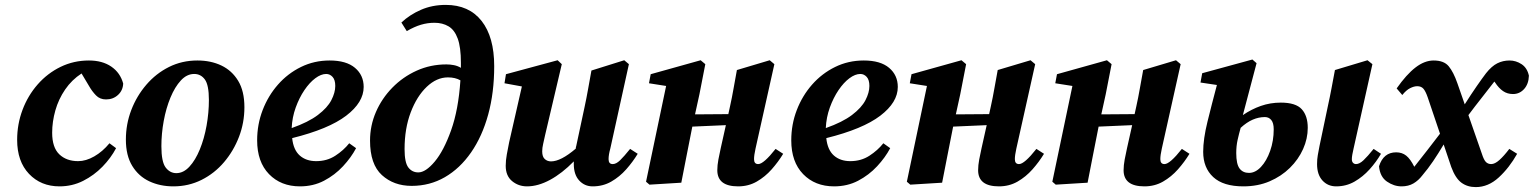

<svg xmlns="http://www.w3.org/2000/svg" viewBox="-20 -746 6263 784"><path d="M223 15Q147 15 98.5 -36Q50 -87 50 -175Q50 -239 72 -297.5Q94 -356 134 -401.5Q174 -447 227.5 -473Q281 -499 343 -499Q398 -499 434.5 -474Q471 -449 483 -405Q482 -377 462 -358.5Q442 -340 413 -340Q388 -340 372 -356.5Q356 -373 344 -394L313 -446Q273 -420 246 -380.5Q219 -341 206 -295Q193 -249 193 -204Q193 -144 222 -116Q251 -88 299 -88Q331 -88 365 -107.5Q399 -127 427 -161L454 -141Q433 -101 398.5 -65.5Q364 -30 319.5 -7.5Q275 15 223 15Z M688 15Q634 15 590 -5.5Q546 -26 520 -68.5Q494 -111 494 -176Q494 -239 516 -296.5Q538 -354 577.5 -400Q617 -446 670 -472.5Q723 -499 786 -499Q841 -499 884 -478.5Q927 -458 952.5 -416Q978 -374 978 -308Q978 -245 956 -187.5Q934 -130 895 -84Q856 -38 803 -11.5Q750 15 688 15ZM700 -39Q729 -39 753.5 -65.5Q778 -92 796 -136Q814 -180 823.5 -233Q833 -286 833 -338Q833 -399 816.5 -421.5Q800 -444 773 -444Q743 -444 718.5 -417.5Q694 -391 676 -347.5Q658 -304 648.5 -252Q639 -200 639 -149Q639 -85 656.5 -62Q674 -39 700 -39Z M1312 -444Q1291 -444 1267.5 -426.5Q1244 -409 1223 -378Q1202 -347 1187.5 -307Q1173 -267 1171 -223Q1239 -247 1278 -276.5Q1317 -306 1333 -337Q1349 -368 1349 -395Q1349 -420 1338 -432Q1327 -444 1312 -444ZM1205 15Q1127 15 1078.5 -35Q1030 -85 1030 -173Q1030 -238 1052.5 -296.5Q1075 -355 1115 -400.5Q1155 -446 1209 -472.5Q1263 -499 1326 -499Q1394 -499 1429.5 -469Q1465 -439 1465 -391Q1465 -328 1393.5 -273.5Q1322 -219 1173 -182Q1178 -134 1204 -111Q1230 -88 1271 -88Q1315 -88 1349 -110Q1383 -132 1406 -161L1434 -141Q1414 -103 1380.5 -67Q1347 -31 1303 -8Q1259 15 1205 15Z M1632 -137Q1632 -82 1647.5 -62Q1663 -42 1688 -42Q1718 -42 1755 -86Q1792 -130 1822 -214Q1852 -298 1860 -418Q1839 -430 1809 -430Q1763 -430 1722.5 -391.5Q1682 -353 1657 -287Q1632 -221 1632 -137ZM1661 13Q1588 13 1539.5 -31Q1491 -75 1491 -172Q1491 -233 1515 -288.5Q1539 -344 1582 -388Q1625 -432 1681.5 -457.5Q1738 -483 1803 -483Q1818 -483 1833.5 -480Q1849 -477 1862 -469Q1862 -474 1862 -479.5Q1862 -485 1862 -490Q1862 -553 1849 -588.5Q1836 -624 1811.5 -638.5Q1787 -653 1754 -653Q1726 -653 1699 -645Q1672 -637 1641 -619L1619 -654Q1653 -686 1699 -706Q1745 -726 1800 -726Q1895 -726 1946.5 -660.5Q1998 -595 1998 -476Q1998 -368 1973.5 -278.5Q1949 -189 1903.5 -123.5Q1858 -58 1796.5 -22.5Q1735 13 1661 13Z M2400 15Q2367 15 2345 -9Q2323 -33 2323 -76Q2323 -79 2323 -82Q2323 -85 2323 -87Q2275 -38 2226 -11.5Q2177 15 2132 15Q2097 15 2071 -6.5Q2045 -28 2045 -69Q2045 -91 2049.5 -115.5Q2054 -140 2059 -165L2111 -393L2040 -406L2046 -443L2257 -500L2274 -484L2206 -195Q2202 -176 2198 -159Q2194 -142 2194 -128Q2194 -106 2204.5 -96.5Q2215 -87 2230 -87Q2270 -87 2331 -139Q2331 -142 2331.5 -144.5Q2332 -147 2333 -150L2367 -309Q2375 -346 2381.5 -383Q2388 -420 2395 -458L2529 -500L2548 -484L2472 -139Q2465 -114 2465 -96Q2465 -76 2482 -76Q2496 -76 2512 -91.5Q2528 -107 2553 -138L2584 -118Q2564 -85 2537 -54.5Q2510 -24 2476 -4.5Q2442 15 2400 15Z M2994 15Q2909 15 2909 -51Q2909 -71 2913.5 -95Q2918 -119 2923 -141L2944 -235L2807 -229L2804 -214Q2793 -161 2783 -107.5Q2773 -54 2762 0L2632 8L2618 -4L2700 -395L2630 -406L2637 -443L2841 -500L2860 -484L2836 -361L2818 -279L2954 -280L2961 -312Q2969 -348 2975.5 -385.5Q2982 -423 2989 -460L3123 -500L3142 -484L3065 -139Q3059 -112 3059 -96Q3059 -76 3076 -76Q3098 -76 3147 -138L3178 -118Q3158 -85 3131 -54.5Q3104 -24 3070 -4.5Q3036 15 2994 15Z M3493 -444Q3472 -444 3448.5 -426.5Q3425 -409 3404 -378Q3383 -347 3368.5 -307Q3354 -267 3352 -223Q3420 -247 3459 -276.5Q3498 -306 3514 -337Q3530 -368 3530 -395Q3530 -420 3519 -432Q3508 -444 3493 -444ZM3386 15Q3308 15 3259.5 -35Q3211 -85 3211 -173Q3211 -238 3233.5 -296.5Q3256 -355 3296 -400.5Q3336 -446 3390 -472.5Q3444 -499 3507 -499Q3575 -499 3610.5 -469Q3646 -439 3646 -391Q3646 -328 3574.5 -273.5Q3503 -219 3354 -182Q3359 -134 3385 -111Q3411 -88 3452 -88Q3496 -88 3530 -110Q3564 -132 3587 -161L3615 -141Q3595 -103 3561.5 -67Q3528 -31 3484 -8Q3440 15 3386 15Z M4059 15Q3974 15 3974 -51Q3974 -71 3978.5 -95Q3983 -119 3988 -141L4009 -235L3872 -229L3869 -214Q3858 -161 3848 -107.5Q3838 -54 3827 0L3697 8L3683 -4L3765 -395L3695 -406L3702 -443L3906 -500L3925 -484L3901 -361L3883 -279L4019 -280L4026 -312Q4034 -348 4040.5 -385.5Q4047 -423 4054 -460L4188 -500L4207 -484L4130 -139Q4124 -112 4124 -96Q4124 -76 4141 -76Q4163 -76 4212 -138L4243 -118Q4223 -85 4196 -54.5Q4169 -24 4135 -4.5Q4101 15 4059 15Z M4653 15Q4568 15 4568 -51Q4568 -71 4572.5 -95Q4577 -119 4582 -141L4603 -235L4466 -229L4463 -214Q4452 -161 4442 -107.5Q4432 -54 4421 0L4291 8L4277 -4L4359 -395L4289 -406L4296 -443L4500 -500L4519 -484L4495 -361L4477 -279L4613 -280L4620 -312Q4628 -348 4634.5 -385.5Q4641 -423 4648 -460L4782 -500L4801 -484L4724 -139Q4718 -112 4718 -96Q4718 -76 4735 -76Q4757 -76 4806 -138L4837 -118Q4817 -85 4790 -54.5Q4763 -24 4729 -4.5Q4695 15 4653 15Z M5436 15Q5402 15 5380 -9Q5358 -33 5358 -76Q5358 -96 5361 -112.5Q5364 -129 5368 -150L5402 -312Q5410 -348 5417 -385.5Q5424 -423 5431 -460L5564 -500L5584 -484L5507 -139Q5504 -126 5502 -115Q5500 -104 5500 -96Q5500 -86 5505 -81Q5510 -76 5517 -76Q5531 -76 5547.5 -91.5Q5564 -107 5589 -138L5619 -118Q5600 -85 5572.5 -54.5Q5545 -24 5511 -4.5Q5477 15 5436 15ZM5028 -121Q5028 -76 5041.5 -58Q5055 -40 5080 -40Q5106 -40 5129 -64.5Q5152 -89 5166.5 -130Q5181 -171 5181 -218Q5181 -244 5171 -256Q5161 -268 5145 -268Q5120 -268 5095.5 -257.5Q5071 -247 5046 -224Q5039 -199 5033.5 -174.5Q5028 -150 5028 -121ZM5057 15Q4975 15 4934 -23Q4893 -61 4893 -126Q4893 -178 4910.5 -249Q4928 -320 4949 -399L4882 -409L4889 -447L5094 -503L5111 -488L5055 -276Q5090 -300 5128.5 -313.5Q5167 -327 5210 -327Q5271 -327 5295.5 -300Q5320 -273 5320 -224Q5320 -180 5301 -137.5Q5282 -95 5247 -60.5Q5212 -26 5164 -5.5Q5116 15 5057 15Z M5611 -67Q5629 -124 5681 -124Q5705 -124 5722 -110.5Q5739 -97 5755 -65Q5782 -99 5808 -132.5Q5834 -166 5860 -200L5810 -348Q5801 -374 5792 -384Q5783 -394 5767 -394Q5754 -394 5738 -386Q5722 -378 5706 -358L5683 -385Q5723 -442 5760 -470.5Q5797 -499 5834 -499Q5876 -499 5895.5 -475.5Q5915 -452 5931 -406L5961 -320Q5987 -361 6009.5 -393.5Q6032 -426 6048 -447Q6071 -476 6094 -487.5Q6117 -499 6144 -499Q6170 -499 6193 -484Q6216 -469 6223 -437Q6222 -403 6203.5 -382.5Q6185 -362 6158 -362Q6135 -362 6117.5 -374Q6100 -386 6085 -409L6082 -413Q6056 -379 6029 -345Q6002 -311 5976 -276L6031 -118Q6039 -93 6047.5 -84.5Q6056 -76 6069 -76Q6084 -76 6102.5 -92.5Q6121 -109 6143 -138L6175 -118Q6143 -61 6100 -21.5Q6057 18 6006 18Q5972 18 5947.5 0Q5923 -18 5906 -64L5875 -156Q5853 -119 5832 -88Q5811 -57 5788 -30Q5772 -9 5751.5 3Q5731 15 5703 15Q5672 15 5643.5 -4.5Q5615 -24 5611 -67Z"/></svg>

Font: Source Serif Pro
Style: Bold Italic
Weight: 700
Italic angle: -12°
Designer: Frank Grießhammer
Foundry: Adobe Systems Incorporated
Version: Version 3.001;hotconv 1.0.111;makeotfexe 2.5.65597